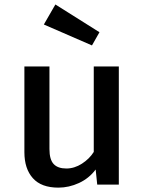

<svg xmlns="http://www.w3.org/2000/svg" viewBox="-20 -825 640 858"><path d="M201 -528V-159Q201 -112 219.8 -92Q238.5 -72 276.5 -72Q312.5 -72 346 -93.5Q379.5 -115 399 -146V-528H511V0H414.5L407.5 -67.5Q378 -28 333 -7.2Q288 13.5 241 13.5Q164.5 13.5 126.8 -28.8Q89 -71 89 -145V-528ZM391 -622 176 -715.5 227.5 -805 424.5 -681Z"/></svg>

Font: Fira Code Light Medium
Style: Regular
Weight: 500
Monospace: yes
Version: Version 5.002